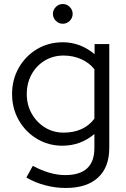

<svg xmlns="http://www.w3.org/2000/svg" viewBox="-20 -720 626 954"><path d="M307 214Q255 214 204 200.5Q153 187 111 162L143 104Q229 150 304 150Q449 150 449 16V-54Q380 4 290 4Q221 4 164 -30Q107 -64 73.5 -122.5Q40 -181 40 -253Q40 -325 73.5 -383.5Q107 -442 164 -476Q221 -510 292 -510Q379 -510 450 -451V-501H523V15Q523 111 467 162.5Q411 214 307 214ZM296 -61Q396 -61 449 -130V-376Q424 -408 383.5 -426Q343 -444 296 -444Q244 -444 202.5 -419Q161 -394 137 -350.5Q113 -307 113 -253Q113 -199 137.5 -155.5Q162 -112 203.5 -86.5Q245 -61 296 -61ZM292 -602Q272 -602 257.5 -616.5Q243 -631 243 -651Q243 -671 257.5 -685.5Q272 -700 292 -700Q312 -700 326.5 -685.5Q341 -671 341 -651Q341 -631 326.5 -616.5Q312 -602 292 -602Z"/></svg>

Font: Red Hat Display VF
Style: Regular
Weight: 300
Designer: Pentagram, MCKL
Foundry: Pentagram, MCKL
Version: Version 1.023